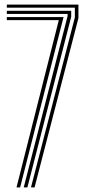

<svg xmlns="http://www.w3.org/2000/svg" viewBox="-20 -820 378 840"><path d="M115.5 0 307.5 -744V-786.5H9.8V-800H323.2V-741.2L131.2 0ZM52.2 0 237.2 -731.8H9.8V-745.2H258L68 0ZM83.8 0 275.8 -750.2V-759H9.8V-772.8H291.5V-746.5L99.8 0Z"/></svg>

Font: Big Shoulders Inline Text Thin
Style: Regular
Weight: 400
Version: Version 2.002